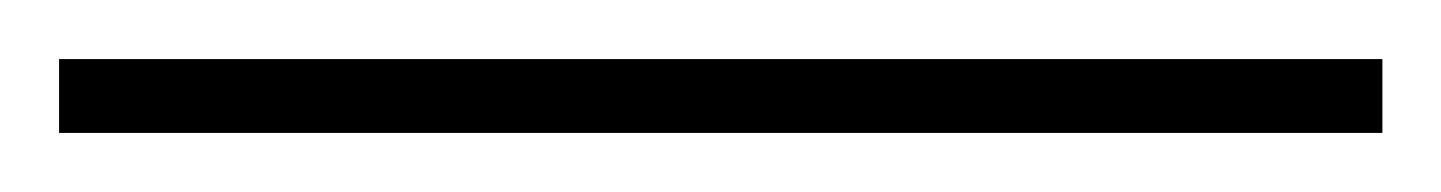

<svg xmlns="http://www.w3.org/2000/svg" viewBox="-22 70 488 65"><path d="M446 115V90H-2V115Z"/></svg>

Font: Noto Sans Sinhala Thin
Style: Regular
Weight: 100
Designer: Jelle Bosma - Monotype Design Team
Foundry: Monotype Imaging Inc.
Version: Version 2.006